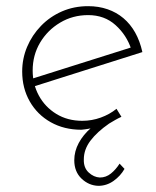

<svg xmlns="http://www.w3.org/2000/svg" viewBox="-20 -414 505 623"><path d="M299 189Q268 188 244.5 165.5Q221 143 221 106Q221 77 235.5 50Q250 23 275.5 1Q301 -21 331 -37L330 -17Q311 -7 289 -1Q267 5 244 7Q188 7 144.5 -17.5Q101 -42 76.5 -85Q52 -128 52 -182Q52 -224 68 -262Q84 -300 113 -330Q142 -360 181 -377Q220 -394 266 -394Q300 -394 329 -384Q358 -374 380.5 -355Q403 -336 418.5 -308.5Q434 -281 442 -245L85 -132L79 -157L418 -264L406 -254Q391 -300 355 -332.5Q319 -365 266 -365Q216 -365 175 -340.5Q134 -316 110 -275.5Q86 -235 86 -185Q86 -141 106 -104Q126 -67 162.5 -44.5Q199 -22 247 -22Q278 -22 307 -32.5Q336 -43 358 -61L374 -35Q363 -30 353.5 -24.5Q344 -19 334 -13Q295 14 273.5 42.5Q252 71 252 103Q251 130 267.5 145.5Q284 161 304 162Q324 162 340 149Q356 136 368 117L384 134Q371 157 348.5 173Q326 189 299 189Z"/></svg>

Font: Josefin Sans Thin ExtraLight
Style: Italic
Weight: 250
Italic angle: -7°
Version: Version 2.000